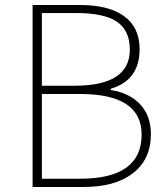

<svg xmlns="http://www.w3.org/2000/svg" viewBox="-20 -746 672 766"><path d="M110 -726H300Q412 -726 473 -683Q537 -638 537 -550Q537 -426 422 -392V-387Q496 -375 538 -331Q582 -285 582 -211Q582 -109 509 -54Q439 0 313 0H110ZM278 -404Q498 -404 498 -548Q498 -626 444 -661Q393 -694 285 -694H147V-404ZM300 -33Q545 -33 545 -209Q545 -371 300 -371H147V-33Z"/></svg>

Font: Noto Sans CJK TC Thin
Style: Regular
Weight: 250
Designer: Ryoko NISHIZUKA ???? (kana & ideographs); Paul D. Hunt (Latin, Greek & Cyrillic); Wenlong ZHANG ??? (bopomofo); Sandoll 
Foundry: Adobe Systems Incorporated
Version: Version 1.004 January 19, 2016